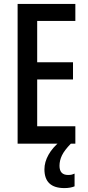

<svg xmlns="http://www.w3.org/2000/svg" viewBox="-20 -734 449 981"><path d="M365 0H70V-714H365V-627H170V-416H353V-328H170V-89H365ZM284 113Q284 160 328 160Q340 160 347.5 158Q355 156 361 153V218Q352 222 338.5 224.5Q325 227 309 227Q207 227 207 131Q207 94 228 56.5Q249 19 289 -13L342 0Q309 34 296.5 60Q284 86 284 113Z"/></svg>

Font: Noto Sans Lao Looped ExtraCondensed Medium
Style: Regular
Weight: 500
Width: 2
Designer: Mark Frömberg, Ben Mitchell
Foundry: The Fontpad Ltd
Version: Version 1.002; ttfautohint (v1.8.4.7-5d5b)